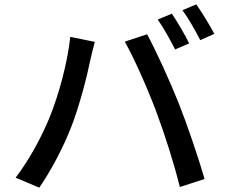

<svg xmlns="http://www.w3.org/2000/svg" viewBox="-20 -850 1040 885"><path d="M772 -787 707 -760C734 -722 767 -662 787 -622L852 -650C833 -689 797 -751 772 -787ZM885 -830 821 -803C849 -765 881 -708 903 -665L968 -694C949 -730 911 -792 885 -830ZM207 -305C172 -220 115 -113 52 -31L161 15C215 -63 272 -171 308 -264C347 -363 383 -506 396 -572C401 -594 410 -632 417 -657L304 -680C291 -560 251 -412 207 -305ZM700 -336C740 -229 782 -97 809 12L923 -25C896 -119 843 -275 805 -371C765 -472 699 -617 658 -692L555 -658C598 -583 661 -440 700 -336Z"/></svg>

Font: Noto Sans JP Medium
Style: Regular
Weight: 500
Designer: Ryoko NISHIZUKA 西塚涼子 (kana, bopomofo & ideographs); Paul D. Hunt (Latin, Greek & Cyrillic); Sandoll Communications 산돌커뮤니
Foundry: Adobe
Version: Version 2.004;hotconv 1.0.118;makeotfexe 2.5.65603